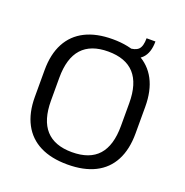

<svg xmlns="http://www.w3.org/2000/svg" viewBox="-138 -899 991 1031"><g transform="rotate(20 357.5 -384.0)"><path d="M357.2 7.9Q264.8 7.9 200.7 -24.3Q136.6 -56.5 103.1 -119.7Q69.5 -183 69.5 -273.6V-426.4Q69.5 -517.9 103.1 -580.7Q136.6 -643.5 200.7 -675.7Q264.8 -707.9 357.2 -707.9Q450.4 -707.9 514.5 -675.7Q578.6 -643.5 611.7 -580.7Q644.8 -517.9 644.8 -426.4V-273.6Q644.8 -183 611.7 -119.7Q578.6 -56.5 514.5 -24.3Q450.4 7.9 357.2 7.9ZM357.2 -62.6Q458.2 -62.6 507.8 -117.9Q557.4 -173.3 557.4 -284.8V-415.2Q557.4 -526.7 507.3 -582.1Q457.3 -637.4 357.2 -637.4Q258 -637.4 207.9 -582.1Q157.8 -526.7 157.8 -415.2V-284.8Q157.8 -173.3 207.9 -117.9Q258 -62.6 357.2 -62.6ZM448.4 -692.9Q489.8 -692.9 507.8 -710.4Q525.7 -728 525.7 -774.6H576.3Q576.3 -644.9 448.4 -644.9Z"/></g></svg>

Font: Pathway Extreme 8pt Thin 12pt
Style: Regular
Weight: 100
Version: Version 1.001;gftools[0.9.26]